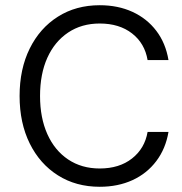

<svg xmlns="http://www.w3.org/2000/svg" viewBox="-20 -705 698 735"><path d="M361.7 10Q270.8 10 201.7 -33.8Q132.5 -77.5 93.8 -155.8Q55 -234.2 55 -337.5Q55 -440.8 93.8 -519.2Q132.5 -597.5 201.7 -641.2Q270.8 -685 361.7 -685Q431.7 -685 487.1 -659.6Q542.5 -634.2 578.3 -587.1Q614.2 -540 625 -475H545Q534.2 -539.2 485.4 -577.1Q436.7 -615 361.7 -615Q292.5 -615 240.8 -580.4Q189.2 -545.8 161.2 -483.8Q133.3 -421.7 133.3 -337.5Q133.3 -254.2 161.2 -191.7Q189.2 -129.2 240.8 -94.6Q292.5 -60 361.7 -60Q436.7 -60 485.4 -98.3Q534.2 -136.7 545 -200H625Q614.2 -135.8 578.3 -88.3Q542.5 -40.8 487.1 -15.4Q431.7 10 361.7 10Z"/></svg>

Font: Funnel Sans Light
Style: Regular
Weight: 300
Designer: NORD ID, Kristian Moeller
Foundry: Dicotype
Version: Version 1.000